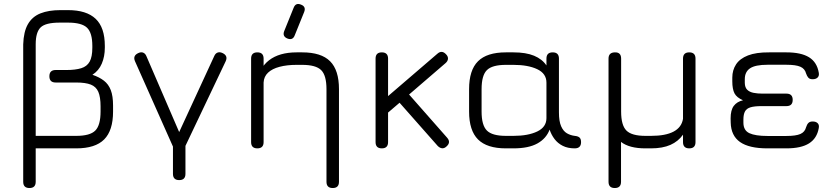

<svg xmlns="http://www.w3.org/2000/svg" viewBox="-20 -748 4218 968"><path d="M97 168.5V-524Q99 -588.5 120.8 -626.2Q142.5 -664 183.8 -680.5Q225 -697 285 -697H323Q416 -697 462.2 -653.2Q508.5 -609.5 508.5 -516.5V-507.5Q508.5 -463 493.2 -427.2Q478 -391.5 446 -371Q481 -359 504 -341.2Q527 -323.5 538.5 -293.8Q550 -264 550 -216V-185.5Q550 -90 505.2 -45Q460.5 0 364.5 0H160V168.5Q160 200 128.5 200Q97 200 97 168.5ZM160 -63H364.5Q434 -63 460.5 -89.8Q487 -116.5 487 -185.5V-212Q487 -258.5 475.8 -284.8Q464.5 -311 437.8 -321.5Q411 -332 364.5 -332H260.5Q229 -332 229 -363.5Q229 -395 260.5 -395H314Q360 -395 389.2 -404Q418.5 -413 432 -437.2Q445.5 -461.5 445.5 -507.5V-516.5Q445.5 -582.5 418.8 -608.2Q392 -634 323 -634H281Q209.5 -634 184.8 -609.8Q160 -585.5 160 -525Z M883.5 160Q852 160 852 128.5V-61.5H915V128.5Q915 160 883.5 160ZM856 0 660.5 -439.5Q648.5 -467.5 677.5 -480.5Q691 -487 702 -482.5Q713 -478 718.5 -464L900 -43.5H865.5L1060 -465Q1066 -479 1077.2 -483Q1088.5 -487 1102 -480.5Q1131 -467 1117.5 -438.5L904.5 9.5Z M1428.5 -554Q1402.5 -565 1413 -591.5L1460.5 -709Q1471 -736 1498 -724.5Q1524 -714.5 1513.5 -687.5L1466 -570Q1456 -543 1428.5 -554ZM1689 168.5Q1689 200 1657.5 200Q1626 200 1626 168.5V-298.5Q1626 -368 1599.2 -394.5Q1572.5 -421 1503.5 -421H1475.5Q1426.5 -421 1389.5 -411.2Q1352.5 -401.5 1331.5 -381.8Q1310.5 -362 1309 -332Q1309 -302.5 1279.5 -302.5Q1275 -302.5 1275.5 -328.5Q1285 -404.5 1336.5 -444.2Q1388 -484 1475.5 -484H1503.5Q1599.5 -484 1644.2 -439.2Q1689 -394.5 1689 -298.5ZM1309 -31.5Q1309 0 1277.5 0Q1246 0 1246 -31.5V-452.5Q1246 -484 1277.5 -484Q1309 -484 1309 -452.5Z M1905 0Q1873.5 0 1873.5 -31.5V-452.5Q1873.5 -484 1905 -484Q1936.5 -484 1936.5 -452.5V-263.5L2185 -477Q2208 -497.5 2229.5 -473.5Q2239.5 -463 2238.5 -451.2Q2237.5 -439.5 2226 -429.5L2042.5 -271.5L2234 -54Q2255 -30.5 2231 -9.5Q2220.5 0.5 2209 -0.5Q2197.5 -1.5 2187 -12L1994.5 -230L1936.5 -180.5V-31.5Q1936.5 0 1905 0Z M2345 -185.5V-298.5Q2345 -394.5 2390 -439.2Q2435 -484 2530.5 -484H2568.5Q2632 -484 2672.8 -467Q2713.5 -450 2735 -418V-452.5Q2735 -484 2766.5 -484Q2798 -484 2798 -452.5V-181.5Q2798 -136.5 2809 -111.5Q2820 -86.5 2838.2 -76Q2856.5 -65.5 2877.5 -63Q2894 -61.5 2901.8 -54.5Q2909.5 -47.5 2909.5 -31.5Q2909.5 0 2877.5 0Q2842.5 0 2817.2 -12.8Q2792 -25.5 2775.8 -47Q2759.5 -68.5 2751 -94.5Q2734 -49.5 2689.5 -24.8Q2645 0 2568.5 0H2530.5Q2435 0 2390 -45Q2345 -90 2345 -185.5ZM2408 -185.5Q2408 -116.5 2434.8 -89.8Q2461.5 -63 2530.5 -63H2568.5Q2642.5 -63 2688.8 -85.2Q2735 -107.5 2735 -152.5V-331.5Q2735 -377 2688.8 -399Q2642.5 -421 2568.5 -421H2530.5Q2461.5 -421 2434.8 -394.5Q2408 -368 2408 -298.5Z M3048 168.5V-452.5Q3048 -483.5 3080 -484Q3111.5 -485 3111.5 -452.5V-185.5Q3111.5 -116.5 3138.2 -89.8Q3165 -63 3234 -63H3262Q3335.5 -63 3376 -84.5Q3416.5 -106 3423.5 -149V-452.5Q3423.5 -484 3455 -484Q3486.5 -484 3486.5 -452.5V-31.5Q3486.5 0 3455 0Q3423.5 0 3423.5 -31.5V-69Q3399.5 -35 3360 -17.5Q3320.5 0 3262 0H3234Q3152.5 0 3111 -32.5V168.5Q3111 200 3079.5 200Q3048 200 3048 168.5Z M3849 0Q3756.5 0 3711 -32Q3665.5 -64 3664 -130L3663.5 -151Q3663.5 -193 3679.5 -214.2Q3695.5 -235.5 3726 -242.5Q3694.5 -256 3683.2 -277.2Q3672 -298.5 3672 -338.5V-356.5Q3672 -394.5 3691 -423.5Q3710 -452.5 3751 -468.5Q3792 -484.5 3858 -484H3945Q4019 -484 4059 -459.2Q4099 -434.5 4108 -381.5Q4111 -366 4102.2 -357.2Q4093.5 -348.5 4077 -348.5Q4062.5 -348.5 4055.5 -356.2Q4048.5 -364 4044 -377.5Q4038 -401.5 4015.2 -411.5Q3992.5 -421.5 3945 -421.5H3849.5Q3788.5 -421.5 3761.8 -403.8Q3735 -386 3735 -348.5V-330Q3735.5 -307 3747.2 -295.5Q3759 -284 3779 -280Q3799 -276 3824 -276H3945Q3976.5 -276 3976.5 -244.5Q3976.5 -213 3945 -213H3820Q3783.5 -213 3763.8 -207Q3744 -201 3736 -186.2Q3728 -171.5 3728 -145V-130Q3728 -90.5 3758.2 -76.5Q3788.5 -62.5 3849 -62.5H3945Q3992.5 -62.5 4015.2 -72.5Q4038 -82.5 4044 -106.5Q4048.5 -121 4055.8 -128.2Q4063 -135.5 4077.5 -135.5Q4093.5 -135.5 4102.2 -127Q4111 -118.5 4108 -102.5Q4099 -50.5 4059 -25.2Q4019 0 3945 0Z"/></svg>

Font: Jura Light Medium
Style: Regular
Weight: 500
Version: Version 5.106